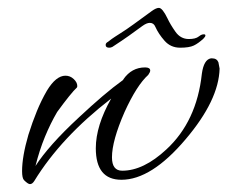

<svg xmlns="http://www.w3.org/2000/svg" viewBox="-20 -448 577 487"><path d="M56 19Q51 19 41 9Q36 4 36 -14Q36 -51 52 -106Q62 -138 73.5 -166Q85 -194 99 -218Q122 -256 146 -256Q158 -256 167 -247.5Q176 -239 176 -230Q176 -227 175 -226Q160 -212 125 -164Q108 -135 94 -101Q80 -67 70 -27Q86 -52 113.5 -83Q141 -114 181 -151Q212 -180 239.5 -203.5Q267 -227 292 -245Q292 -246 293 -246V-247Q314 -277 348 -277Q361 -277 361 -269Q361 -265 356 -258Q327 -232 296 -164Q264 -91 264 -49Q264 -15 290 -15Q344 -15 402 -69Q479 -140 492 -261Q497 -297 515 -300H518Q530 -300 534 -290L537 -274Q535 -194 451 -95Q364 8 288 8Q223 8 223 -72Q223 -129 262 -198Q135 -100 67 11Q62 19 56 19ZM257 -327Q248 -327 248 -334Q248 -339 254 -342Q264 -350 272 -355Q280 -360 286 -364Q299 -372 319 -386.5Q339 -401 365 -420Q376 -428 383 -428Q392 -428 405 -401Q412 -386 425 -367.5Q438 -349 459 -349Q467 -349 473.5 -350.5Q480 -352 485 -356Q491 -361 497 -361Q501 -361 501 -358Q501 -355 496 -350Q483 -338 471.5 -332.5Q460 -327 437 -327Q413 -327 397.5 -344.5Q382 -362 374 -380Q370 -390 360 -390Q352 -390 341 -382Q322 -368 306.5 -357Q291 -346 265 -329Q263 -328 261 -327.5Q259 -327 257 -327Z"/></svg>

Font: Ephesis
Style: Regular
Weight: 400
Designer: Robert E. Leuschke
Foundry: Robert E. Leuschke
Version: Version 1.010; ttfautohint (v1.8.3)